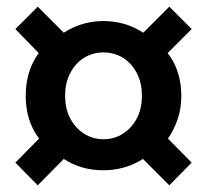

<svg xmlns="http://www.w3.org/2000/svg" viewBox="-20 -659 620 575"><path d="M93 -104 26 -172 97 -244Q57 -297 57 -372Q57 -447 96 -500L26 -572L93 -639L171 -561Q225 -596 290 -596Q355 -596 409 -561L487 -639L554 -572L482 -500Q502 -475 512.5 -442.5Q523 -410 523 -372Q523 -334 512 -302Q501 -270 483 -244L554 -172L487 -104L408 -183Q382 -166 351.5 -157.5Q321 -149 290 -149Q223 -149 171 -183ZM290 -242Q322 -242 348 -258.5Q374 -275 389.5 -304Q405 -333 405 -372Q405 -411 389.5 -440.5Q374 -470 348 -486Q322 -502 290 -502Q258 -502 232 -486Q206 -470 190.5 -440.5Q175 -411 175 -372Q175 -333 190.5 -304Q206 -275 232 -258.5Q258 -242 290 -242Z"/></svg>

Font: Noto Sans KR SemiBold
Style: Regular
Weight: 600
Designer: Ryoko NISHIZUKA  (kana, bopomofo & ideographs); Paul D. Hunt (Latin, Greek & Cyrillic); Sandoll Communications , Soo-you
Foundry: Adobe
Version: Version 2.004-H2;hotconv 1.0.118;makeotfexe 2.5.65603